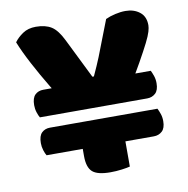

<svg xmlns="http://www.w3.org/2000/svg" viewBox="-72 -679 741 758"><g transform="rotate(-10 298.5 -300.5)"><path d="M431 -285 197 -267Q167 -314 135 -367Q103 -420 76 -471Q49 -522 33 -562Q46 -580 67.5 -594.5Q89 -609 120 -609Q158 -609 182 -594Q206 -579 227 -536L306 -376H312Q331 -417 343.5 -448Q356 -479 368.5 -512.5Q381 -546 399 -591Q416 -599 438 -604Q460 -609 479 -609Q513 -609 536 -591Q559 -573 559 -538Q559 -528 554.5 -512.5Q550 -497 536.5 -470Q523 -443 498 -398.5Q473 -354 431 -285ZM219 -172H390V-1Q379 2 356.5 5Q334 8 311 8Q259 8 239 -10Q219 -28 219 -73ZM274 -254 291 -359H537Q542 -349 546.5 -336Q551 -323 551 -307Q551 -279 537.5 -266.5Q524 -254 504 -254ZM330 -359 343 -254H74Q69 -262 64.5 -276Q60 -290 60 -305Q60 -334 73 -346.5Q86 -359 106 -359ZM504 -102H74Q69 -110 64.5 -124Q60 -138 60 -153Q60 -182 73 -194.5Q86 -207 106 -207H537Q542 -197 546.5 -184Q551 -171 551 -155Q551 -127 537.5 -114.5Q524 -102 504 -102Z"/></g></svg>

Font: Baloo Tamma 2 ExtraBold
Style: Regular
Weight: 800
Designer: Divya Kowshik, Shuchita Grover and Ek Type
Foundry: Ek Type
Version: Version 1.700